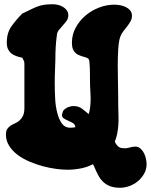

<svg xmlns="http://www.w3.org/2000/svg" viewBox="-20 -798 711 905"><path d="M521 -130Q532 -109 542 -104Q552 -99 567 -99Q580 -99 592.5 -103Q605 -107 618 -107Q632 -107 642 -98Q652 -89 658.5 -76.5Q665 -64 668 -49.5Q671 -35 671 -24Q671 0 659.5 20.5Q648 41 630 56Q612 71 590 79Q568 87 546 87Q518 87 498.5 79.5Q479 72 465 58Q451 44 441 24Q433 9 426 -8L422 -18H421L418 -24Q393 -11 365 -5Q332 2 297 2Q274 2 244 -2Q214 -6 182 -14.5Q150 -23 118.5 -36.5Q87 -50 62.5 -68.5Q38 -87 23 -111Q8 -135 8 -164Q8 -181 14.5 -190.5Q21 -200 30.5 -206Q40 -212 51.5 -217Q63 -222 72.5 -230.5Q82 -239 88.5 -252.5Q95 -266 95 -290V-495L94 -508L85 -526Q69 -529 55.5 -534Q42 -539 32.5 -547Q23 -555 17.5 -567Q12 -579 12 -598Q12 -643 34 -674Q56 -705 85 -734Q107 -744 122.5 -752Q138 -760 153 -766Q168 -772 185.5 -775Q203 -778 229 -778Q240 -778 253 -775Q266 -772 277 -765.5Q288 -759 295 -749Q302 -739 302 -726Q302 -711 294 -700Q286 -689 276.5 -678.5Q267 -668 258 -657Q249 -646 248 -632Q244 -603 242.5 -575Q241 -547 241 -518Q241 -502 239.5 -472Q238 -442 238 -406Q238 -370 240 -333Q242 -296 250 -265.5Q258 -235 272 -215.5Q286 -196 310 -196Q322 -196 333 -198H335Q335 -210 325 -217Q315 -223 303.5 -228Q292 -233 282 -239Q272 -245 272 -257Q272 -259 274.5 -266Q277 -273 278 -276Q287 -287 300 -292.5Q313 -298 327 -298Q350 -298 366 -286Q382 -274 398 -260Q401 -269 403 -280Q409 -315 406.5 -355.5Q404 -396 404 -428Q404 -434 404 -448Q404 -462 403.5 -477.5Q403 -493 401.5 -505.5Q400 -518 397 -521Q389 -527 376 -530Q363 -533 350 -539Q337 -545 328 -558Q319 -571 319 -597Q319 -635 337 -668Q355 -701 383.5 -725Q412 -749 447.5 -762.5Q483 -776 519 -776Q531 -776 545.5 -773.5Q560 -771 572.5 -765Q585 -759 593.5 -749Q602 -739 602 -724Q602 -710 595.5 -698Q589 -686 580 -674.5Q571 -663 561.5 -651Q552 -639 547 -625Q540 -606 537.5 -569Q535 -532 535 -491Q535 -450 536 -410.5Q537 -371 537 -346Q537 -295 538.5 -250Q540 -205 532 -166Q528 -147 521 -130Z"/></svg>

Font: r_Neptun CAT
Style: Regular
Weight: 400
Foundry: Peter Wiegel, CAT-Fonts
Version: Version 1.000;June 8, 2024;FontCreator 14.0.0.2814 32-bit